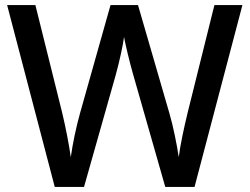

<svg xmlns="http://www.w3.org/2000/svg" viewBox="-20 -734 981 754"><path d="M932 -714H822L717 -292C703 -234 688 -166 682 -117C675 -163 661 -236 645 -290L522 -714H414L295 -292C280 -240 265 -168 258 -117C251 -166 238 -234 224 -292L119 -714H8L195 0H310L434 -438C449 -491 465 -566 467 -589C471 -566 489 -489 503 -441L629 0H744Z"/></svg>

Font: Noto Sans Bengali UI Medium
Style: Regular
Weight: 500
Designer: Jelle Bosma - Monotype Design Team
Foundry: Monotype Imaging Inc.
Version: Version 2.003